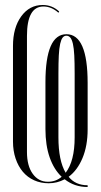

<svg xmlns="http://www.w3.org/2000/svg" viewBox="-20 -727 403 769"><path d="M88 -118Q88 -63 111 -31Q134 1 172 1Q204 1 227 -19Q196 -48 179 -96.5Q162 -145 162 -210V-397Q162 -590 246 -590Q331 -590 331 -395V-209Q331 -143 310.5 -94Q290 -45 255 -19Q282 15 331 15V22Q278 22 239 -9Q209 7 175 7Q143 7 116.5 -5Q90 -17 71.5 -39Q53 -61 42.5 -92Q32 -123 32 -160V-543Q32 -616 65 -661.5Q98 -707 151 -707Q189 -707 217 -681L214 -676Q186 -701 154 -701Q88 -701 88 -583ZM243 -35Q279 -82 279 -177V-432Q279 -476 277.5 -505Q276 -534 272 -551.5Q268 -569 261.5 -576.5Q255 -584 246 -584Q237 -584 231 -576.5Q225 -569 221 -551.5Q217 -534 215.5 -505Q214 -476 214 -432V-177Q214 -84 243 -35Z"/></svg>

Font: Moniqa Cond Display
Style: Regular
Weight: 400
Width: 3
Designer: Rajesh Rajput
Foundry: Rajesh Rajput
Version: Version 1.000